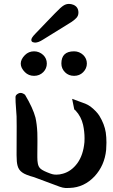

<svg xmlns="http://www.w3.org/2000/svg" viewBox="-20 -925 571 967"><path d="M151.4 -32.7Q107.9 -44.4 91.8 -56.6Q73.7 -69.3 68.4 -90.8Q63.5 -107.9 63.5 -144L64 -288.6Q64 -325.2 63.5 -338.9Q62 -368.2 60.1 -388.2Q58.1 -408.2 58.1 -436.5Q58.1 -447.3 73.2 -454.6Q78.1 -457 84 -457Q93.8 -457 106 -447.8Q146 -380.9 158.7 -332.5Q166 -299.8 168 -256.8Q168.5 -240.7 168.5 -223.6V-206.5Q168 -179.7 168 -146V-133.3Q168 -113.8 170.4 -102.5Q173.3 -84 185.5 -74.2Q197.8 -64 232.4 -51.3Q244.1 -46.9 253.4 -45.9Q258.8 -45.4 264.2 -45.4Q280.3 -45.4 296.9 -50.3Q339.4 -62 369.6 -103Q399.4 -144 405.3 -209.5Q405.8 -218.8 405.8 -229Q405.8 -262.2 398.4 -296.4Q388.7 -338.4 360.8 -368.2Q359.9 -369.6 354 -374L343.3 -427.2L409.7 -402.8Q422.9 -397.5 436 -388.2Q466.8 -363.8 480.5 -341.8Q506.3 -299.3 512.7 -257.8Q516.1 -233.4 516.1 -206.5Q516.1 -188.5 514.6 -169.9Q506.8 -91.8 456.5 -37.1Q403.8 19 331.5 21.5Q324.2 22 310.5 22Q295.9 21 281.2 15.6ZM353 -543Q325.7 -543 307.6 -561Q289.1 -579.6 289.1 -605Q289.1 -666.5 353 -666.5Q379.4 -666.5 399.4 -647.9Q417.5 -629.9 417.5 -605Q417.5 -580.1 398.4 -561Q380.4 -543 353 -543ZM151.4 -543Q124 -543 105 -562Q84.5 -583 84.5 -604.5Q84.5 -626.5 105.5 -647.5Q124.5 -666.5 151.4 -666.5Q177.7 -666.5 197.8 -647.9Q215.8 -630.4 215.8 -605Q215.8 -580.1 198.2 -562Q179.2 -543 151.4 -543ZM196.8 -725.6Q173.3 -710.4 156.7 -710.4Q151.9 -710.4 150.4 -711.4Q137.7 -712.9 137.7 -724.1Q137.7 -734.4 157.2 -754.4L213.9 -813.5Q225.6 -825.2 256.6 -857.7Q287.6 -890.1 301.3 -897.9Q313.5 -905.3 327.6 -905.3Q338.4 -905.3 349.6 -900.9Q375 -890.1 375 -861.3Q375 -844.7 363.3 -833.3Q351.6 -821.8 340.3 -814.5Z"/></svg>

Font: Caudex
Style: Bold
Weight: 700
Version: Version 1.01